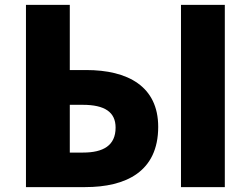

<svg xmlns="http://www.w3.org/2000/svg" viewBox="-20 -764 1024 784"><path d="M86 0H328C494 0 626 -63 626 -246C626 -412 501 -478 332 -478H265V-744H86ZM265 -141V-336H318C408 -336 452 -306 452 -243C452 -170 402 -141 319 -141ZM719 0H898V-744H719Z"/></svg>

Font: Noto Sans Korean Black
Style: Bold
Weight: 900
Designer: Ryoko NISHIZUKA (kana & ideographs); Paul D. Hunt (Latin, Greek & Cyrillic); Wenlong ZHANG (bopomofo); Sandoll Communica
Foundry: Adobe Systems Incorporated
Version: Version 1.000;PS 1;hotconv 1.0.78;makeotf.lib2.5.61930